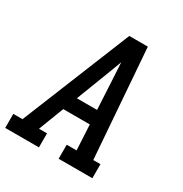

<svg xmlns="http://www.w3.org/2000/svg" viewBox="-179 -865 950 996"><g transform="rotate(30 295.5 -367.5)"><path d="M-9 0V-84H46L310 -735H421L470 -84H513V0H311V-84H370L362 -235H203L145 -84H193V0ZM236 -319H357L348 -490Q346 -516 345 -542.5Q344 -569 342 -596Q332 -569 322 -542.5Q312 -516 302 -490Z"/></g></svg>

Font: Iosevka Slab Medium Extended
Style: Italic
Weight: 500
Width: 7
Italic angle: -9°
Monospace: yes
Designer: Belleve Invis
Foundry: Belleve Invis
Version: Version 11.1.0; ttfautohint (v1.8.3)